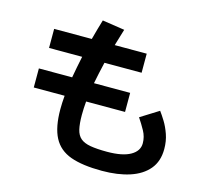

<svg xmlns="http://www.w3.org/2000/svg" viewBox="-120 -946 1240 1148"><g transform="rotate(15 500.0 -372.0)"><path d="M648 -431V-313H407Q403 -268 403 -229Q403 -175 411 -140.5Q419 -106 440.5 -87.5Q462 -69 502 -62Q542 -55 605 -55Q700 -55 749.5 -83Q799 -111 799 -159Q799 -199 779.5 -234.5Q760 -270 737 -304L849 -374Q864 -354 883.5 -322.5Q903 -291 917.5 -249.5Q932 -208 932 -159Q932 -83 891 -34Q850 15 776.5 39Q703 63 605 63Q484 63 410.5 36.5Q337 10 303.5 -54Q270 -118 270 -229Q270 -268 274 -313H83V-431H289Q300 -494 315 -565H110V-683H343Q359 -744 378 -807L516 -786Q499 -732 485 -683H683V-565H453Q436 -493 424 -431Z"/></g></svg>

Font: Murecho SemiBold
Style: Regular
Weight: 600
Designer: Neil Summerour
Foundry: Positype
Version: Version 1.010; ttfautohint (v1.8.3)